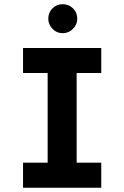

<svg xmlns="http://www.w3.org/2000/svg" viewBox="-20 -879 582 899"><path d="M203.1 0V-654.3H338.9V0ZM87.9 0V-117.2H454.1V0ZM87.9 -537.1V-654.3H454.1V-537.1ZM273.4 -723.6Q245.1 -723.6 225.6 -744.1Q206.1 -764.6 206.1 -791Q206.1 -820.3 225.6 -839.8Q245.1 -859.4 273.4 -859.4Q301.8 -859.4 321.8 -839.8Q341.8 -820.3 341.8 -791Q341.8 -764.6 321.8 -744.1Q301.8 -723.6 273.4 -723.6Z"/></svg>

Font: Sen
Style: Bold
Weight: 700
Designer: Kosal Sen, Philatype
Foundry: Philatype
Version: Version 2.000;gftools[0.9.31]